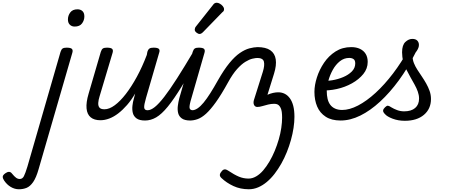

<svg xmlns="http://www.w3.org/2000/svg" viewBox="-285 -863 3303 1402"><path d="M-147 519Q-178 519 -206.5 502Q-235 485 -255 455Q-265 440 -265 428Q-265 416 -247 403Q-232 392 -219.5 392Q-207 392 -198 404Q-180 426 -167.5 435Q-155 444 -141 444Q-121 444 -110.5 423.5Q-100 403 -85 354L157 -484Q163 -503 172.5 -509Q182 -515 201 -515Q231 -515 240 -506Q249 -497 243 -477L-3 372Q-21 435 -43 466.5Q-65 498 -90.5 508.5Q-116 519 -147 519ZM260 -669Q239 -669 225 -682.5Q211 -696 211 -721Q211 -749 228 -772Q245 -795 281 -795Q303 -795 317 -782Q331 -769 331 -743Q331 -715 314 -692Q297 -669 260 -669Z M448 15Q403 15 377 -6.5Q351 -28 347 -71.5Q343 -115 362 -179L451 -484Q457 -503 466.5 -509Q476 -515 495 -515Q525 -515 534 -506Q543 -497 537 -477L442 -159Q434 -134 432.5 -112Q431 -90 441 -77.5Q451 -65 478 -65Q513 -65 553 -94.5Q593 -124 634 -177Q675 -230 714.5 -302.5Q754 -375 787 -462L791 -484Q797 -503 807 -509Q817 -515 836 -515Q866 -515 875 -506Q884 -497 877 -477L781 -147Q766 -96 768 -77Q770 -58 792 -58Q806 -58 813 -46.5Q820 -35 818.5 -20.5Q817 -6 806 5.5Q795 17 774 17Q733 17 712 1.5Q691 -14 685 -38Q679 -62 682 -90.5Q685 -119 693 -145L702 -180Q674 -132 642.5 -96Q611 -60 578.5 -35Q546 -10 513 2.5Q480 15 448 15Z M774 17Q760 17 753.5 5.5Q747 -6 748.5 -20.5Q750 -35 761 -46.5Q772 -58 793 -58Q816 -58 845.5 -81.5Q875 -105 914.5 -156Q954 -207 1007.5 -290.5Q1061 -374 1132 -494Q1140 -508 1154.5 -506.5Q1169 -505 1178.5 -494.5Q1188 -484 1180 -471Q1101 -328 1043 -233.5Q985 -139 940 -84Q895 -29 855.5 -6Q816 17 774 17Z M1105 17Q1064 17 1043 2Q1022 -13 1016 -37Q1010 -61 1013.5 -89.5Q1017 -118 1024 -145L1122 -484Q1128 -503 1137.5 -509Q1147 -515 1166 -515Q1196 -515 1205 -506Q1214 -497 1208 -477L1113 -147Q1097 -95 1099 -76.5Q1101 -58 1124 -58Q1138 -58 1145 -46.5Q1152 -35 1150 -20.5Q1148 -6 1137 5.5Q1126 17 1105 17Z M1102 17Q1086 17 1082 5.5Q1078 -6 1082 -20.5Q1086 -35 1096 -46.5Q1106 -58 1119 -58Q1137 -58 1158 -72Q1179 -86 1202 -114Q1225 -142 1251 -183Q1277 -224 1306 -276Q1351 -355 1390.5 -403Q1430 -451 1466.5 -476Q1503 -501 1536.5 -510Q1570 -519 1601 -519Q1615 -519 1621 -507Q1627 -495 1626.5 -479.5Q1626 -464 1619 -452Q1612 -440 1599 -440Q1582 -440 1558.5 -434.5Q1535 -429 1506.5 -411.5Q1478 -394 1446 -358.5Q1414 -323 1380 -261Q1331 -172 1291.5 -117Q1252 -62 1220 -33Q1188 -4 1159 6.5Q1130 17 1102 17Z M1172 -615Q1162 -615 1149.5 -625Q1137 -635 1137 -646Q1137 -652 1139 -658Q1141 -664 1146 -670L1268 -824Q1276 -836 1283 -839.5Q1290 -843 1298 -843Q1308 -843 1320.5 -836Q1333 -829 1342 -818Q1351 -807 1351 -796Q1351 -788 1348 -783Q1345 -778 1338 -773L1199 -630Q1185 -615 1172 -615Z M1865 -10Q1865 28 1858.5 71Q1852 114 1839.5 159Q1827 204 1809.5 247.5Q1792 291 1769.5 331Q1747 371 1720.5 405.5Q1694 440 1663.5 465.5Q1633 491 1600 505Q1567 519 1532 519Q1470 519 1419.5 495.5Q1369 472 1332 437Q1319 425 1320.5 412.5Q1322 400 1335 386Q1344 375 1355 374Q1366 373 1378 381Q1426 413 1459.5 427Q1493 441 1530 441Q1558 441 1585.5 425Q1613 409 1637 381Q1661 353 1682.5 316.5Q1704 280 1721 239Q1738 198 1750.5 155Q1763 112 1769 71Q1775 30 1775 -4Q1775 -28 1772.5 -45.5Q1770 -63 1764.5 -74.5Q1759 -86 1752 -93Q1745 -100 1736 -102.5Q1727 -105 1716 -105Q1695 -105 1672.5 -99.5Q1650 -94 1630 -88Q1610 -82 1594 -82Q1578 -82 1570.5 -96Q1563 -110 1569 -132L1634 -338Q1649 -386 1642 -413Q1635 -440 1591 -440Q1574 -440 1566.5 -452Q1559 -464 1559 -479.5Q1559 -495 1568 -507Q1577 -519 1594 -519Q1656 -519 1689 -496Q1722 -473 1728.5 -429.5Q1735 -386 1716 -325L1668 -171Q1689 -180 1708.5 -184.5Q1728 -189 1747 -189Q1772 -189 1793.5 -178.5Q1815 -168 1831.5 -145.5Q1848 -123 1856.5 -89.5Q1865 -56 1865 -10Z M2066 -274Q2099 -270 2141 -277Q2183 -284 2221 -300Q2259 -316 2284 -341Q2309 -366 2309 -400Q2309 -423 2296.5 -431.5Q2284 -440 2265 -440Q2227 -440 2196.5 -415.5Q2166 -391 2145 -353Q2124 -315 2112.5 -273Q2101 -231 2101 -198Q2101 -167 2107 -141.5Q2113 -116 2126.5 -98Q2140 -80 2162 -70Q2184 -60 2214 -60Q2228 -60 2233.5 -48.5Q2239 -37 2237 -21.5Q2235 -6 2226 5.5Q2217 17 2202 17Q2136 17 2093.5 -10.5Q2051 -38 2031 -85Q2011 -132 2011 -192Q2011 -241 2029 -297.5Q2047 -354 2081 -404.5Q2115 -455 2165 -487Q2215 -519 2280 -519Q2317 -519 2344 -506Q2371 -493 2385.5 -469Q2400 -445 2400 -411Q2400 -362 2368 -322.5Q2336 -283 2285 -254.5Q2234 -226 2174.5 -213Q2115 -200 2059 -203Z M2202 17Q2183 17 2175.5 5.5Q2168 -6 2170 -21.5Q2172 -37 2183 -48.5Q2194 -60 2213 -60Q2267 -60 2329.5 -92.5Q2392 -125 2457.5 -185Q2523 -245 2585 -326.5Q2647 -408 2700 -505Q2704 -514 2717.5 -509.5Q2731 -505 2741.5 -494.5Q2752 -484 2747 -474Q2693 -366 2627.5 -276.5Q2562 -187 2490.5 -121Q2419 -55 2346 -19Q2273 17 2202 17Z M2671 19Q2622 19 2581.5 3.5Q2541 -12 2526 -30Q2511 -45 2512.5 -56.5Q2514 -68 2527 -80Q2539 -92 2548 -91Q2557 -90 2573 -79Q2591 -68 2615 -59Q2639 -50 2666 -50Q2718 -50 2746.5 -74.5Q2775 -99 2775 -143Q2775 -168 2766 -193.5Q2757 -219 2742.5 -245Q2728 -271 2712.5 -298.5Q2697 -326 2682.5 -355Q2668 -384 2659.5 -415.5Q2651 -447 2651 -481Q2651 -534 2675 -556.5Q2699 -579 2726 -579Q2750 -579 2762 -566.5Q2774 -554 2774 -535Q2774 -515 2759 -492.5Q2744 -470 2728 -450Q2728 -426 2737.5 -402Q2747 -378 2762.5 -354Q2778 -330 2795 -305Q2812 -280 2827 -253.5Q2842 -227 2852 -199Q2862 -171 2862 -140Q2862 -68 2810.5 -24.5Q2759 19 2671 19Z"/></svg>

Font: Playwrite AU QLD
Style: Regular
Weight: 400
Designer: Veronika Burian, José Scaglione
Foundry: TypeTogether
Version: Version 1.002